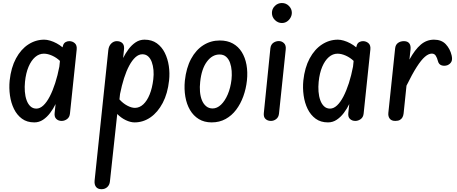

<svg xmlns="http://www.w3.org/2000/svg" viewBox="-20 -820 3102 1302"><path d="M212.5 10Q163 10 129 -15Q95 -40 74.8 -81.2Q54.5 -122.5 47.5 -173Q40.5 -223.5 45.5 -274Q55 -362 88.5 -424Q122 -486 172 -518.5Q222 -551 280 -551Q298 -551 320 -544.5Q342 -538 364 -526.2Q386 -514.5 404 -499L409 -516Q414.5 -529 425.8 -535Q437 -541 450 -541Q471.5 -541 487.2 -527Q503 -513 500 -484L454.5 -50.5Q452 -25 434.8 -12.5Q417.5 0 398 0Q376 0 361.8 -13.5Q347.5 -27 350.5 -54L357 -114.5Q341.5 -82.5 320 -54Q298.5 -25.5 271.8 -7.8Q245 10 212.5 10ZM149.5 -265.5Q146 -231.5 148.5 -199Q151 -166.5 160.5 -140.2Q170 -114 186.5 -98.8Q203 -83.5 226.5 -83.5Q251 -83.5 274 -105Q297 -126.5 317.2 -165.5Q337.5 -204.5 354.2 -256.2Q371 -308 382.5 -368.5L386.5 -407Q363 -429.5 333.2 -442.8Q303.5 -456 277.5 -456Q245 -456 218.2 -432.8Q191.5 -409.5 173.5 -367Q155.5 -324.5 149.5 -265.5Z M668.5 463Q643 463 631 447.2Q619 431.5 621.5 405L714.5 -480Q717.5 -508 734 -524.5Q750.5 -541 772 -541Q795 -541 808.8 -528.5Q822.5 -516 821.5 -491L815 -426.5Q830.5 -458 851.8 -486.5Q873 -515 900 -533Q927 -551 960 -551Q1009.5 -551 1043.5 -526.5Q1077.5 -502 1097.5 -461.8Q1117.5 -421.5 1124.8 -372.5Q1132 -323.5 1126.5 -274Q1117 -186 1083.5 -122.2Q1050 -58.5 1000.5 -24.2Q951 10 892.5 10Q865 10 833 -5.2Q801 -20.5 775 -47L725.5 410Q723 434.5 707.2 448.8Q691.5 463 668.5 463ZM790 -146Q814 -119 842.8 -103.8Q871.5 -88.5 895 -88.5Q926 -88.5 951.8 -112.5Q977.5 -136.5 995 -179.8Q1012.5 -223 1019.5 -282Q1023.5 -314.5 1020.8 -345Q1018 -375.5 1009 -399.8Q1000 -424 984.2 -438Q968.5 -452 945.5 -452Q921 -452 898.5 -431.8Q876 -411.5 856.5 -375.2Q837 -339 821.2 -289.8Q805.5 -240.5 794 -182.5Z M1415.5 10Q1365 10 1328.2 -12.5Q1291.5 -35 1268.5 -74.2Q1245.5 -113.5 1236.8 -164.5Q1228 -215.5 1233.5 -272.5Q1243 -360 1275.8 -420.8Q1308.5 -481.5 1358.8 -513.5Q1409 -545.5 1470.5 -545.5Q1522 -545.5 1559.2 -524.8Q1596.5 -504 1619.5 -467Q1642.5 -430 1651.5 -380.8Q1660.5 -331.5 1654.5 -274Q1648.5 -218 1630 -166.8Q1611.5 -115.5 1581.5 -75.8Q1551.5 -36 1509.8 -13Q1468 10 1415.5 10ZM1337.5 -264.5Q1333.5 -230.5 1336.2 -198.2Q1339 -166 1349.2 -140.5Q1359.5 -115 1377.8 -99.8Q1396 -84.5 1422 -84.5Q1452 -84.5 1478.8 -110Q1505.5 -135.5 1524.5 -180Q1543.5 -224.5 1550 -281Q1553 -309 1551 -338.8Q1549 -368.5 1540 -394Q1531 -419.5 1513.5 -435Q1496 -450.5 1468.5 -450.5Q1419 -450.5 1382.8 -401.5Q1346.5 -352.5 1337.5 -264.5Z M1817.5 0Q1795 0 1780.8 -13Q1766.5 -26 1769 -53L1813.5 -492.5Q1816.5 -517.5 1833.2 -529.5Q1850 -541.5 1871 -541.5Q1891 -541.5 1906 -527Q1921 -512.5 1917.5 -483.5L1872 -50Q1869.5 -25.5 1853.2 -12.8Q1837 0 1817.5 0ZM1824 -732.5Q1824 -760 1844 -779.8Q1864 -799.5 1891.5 -799.5Q1920 -799.5 1939.5 -779.5Q1959 -759.5 1959 -733.5Q1959 -716 1950 -700Q1941 -684 1926 -674Q1911 -664 1891.5 -664Q1865 -664 1844.5 -684Q1824 -704 1824 -732.5Z M2204 10Q2154.5 10 2120.5 -15Q2086.5 -40 2066.2 -81.2Q2046 -122.5 2039 -173Q2032 -223.5 2037 -274Q2046.5 -362 2080 -424Q2113.5 -486 2163.5 -518.5Q2213.5 -551 2271.5 -551Q2289.5 -551 2311.5 -544.5Q2333.5 -538 2355.5 -526.2Q2377.5 -514.5 2395.5 -499L2400.5 -516Q2406 -529 2417.2 -535Q2428.5 -541 2441.5 -541Q2463 -541 2478.8 -527Q2494.5 -513 2491.5 -484L2446 -50.5Q2443.5 -25 2426.2 -12.5Q2409 0 2389.5 0Q2367.5 0 2353.2 -13.5Q2339 -27 2342 -54L2348.5 -114.5Q2333 -82.5 2311.5 -54Q2290 -25.5 2263.2 -7.8Q2236.5 10 2204 10ZM2141 -265.5Q2137.5 -231.5 2140 -199Q2142.5 -166.5 2152 -140.2Q2161.5 -114 2178 -98.8Q2194.5 -83.5 2218 -83.5Q2242.5 -83.5 2265.5 -105Q2288.5 -126.5 2308.8 -165.5Q2329 -204.5 2345.8 -256.2Q2362.5 -308 2374 -368.5L2378 -407Q2354.5 -429.5 2324.8 -442.8Q2295 -456 2269 -456Q2236.5 -456 2209.8 -432.8Q2183 -409.5 2165 -367Q2147 -324.5 2141 -265.5Z M2660.5 0Q2634.5 0 2622.8 -15.5Q2611 -31 2613.5 -55L2659.5 -492Q2662 -516.5 2678.8 -528.8Q2695.5 -541 2719 -541Q2743 -541 2754.8 -526.8Q2766.5 -512.5 2764 -485.5L2756.5 -416Q2794 -484 2833.5 -517.5Q2873 -551 2923 -551Q2974 -551 3003 -520Q3032 -489 3042.5 -445Q3049 -417 3041 -401.5Q3033 -386 3014.5 -378Q2993.5 -370.5 2974.2 -377Q2955 -383.5 2949.5 -406.5Q2944.5 -427 2935.2 -441.8Q2926 -456.5 2908.5 -456.5Q2886.5 -456.5 2861.5 -435Q2836.5 -413.5 2806 -366Q2775.5 -318.5 2736.5 -239L2717 -51Q2715.5 -37 2709.8 -25.5Q2704 -14 2692.2 -7Q2680.5 0 2660.5 0Z"/></svg>

Font: Edu SA Hand Medium
Style: Regular
Weight: 500
Designer: Tina and Corey Anderson, Eben Sorkin, Mirko Velimirovic
Foundry: Google for Education
Version: Version 2.000